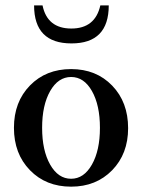

<svg xmlns="http://www.w3.org/2000/svg" viewBox="-20 -681 526 712"><path d="M245.1 -520Q106.4 -520 106.4 -661.1H137.7Q155.3 -575.2 244.6 -575.2Q333 -575.2 352.1 -661.1H383.3Q383.3 -520 245.1 -520ZM243.7 11.2Q150.4 11.2 91.1 -49.8Q31.7 -110.8 31.7 -207Q31.7 -303.2 91.1 -364Q150.4 -424.8 243.7 -424.8Q336.9 -424.8 396 -363.5Q455.1 -302.2 455.1 -205.6Q455.1 -110.4 395.8 -49.6Q336.4 11.2 243.7 11.2ZM243.7 -18.1Q291 -18.1 320.8 -70.6Q350.6 -123 350.6 -207Q350.6 -291 321 -343.3Q291.5 -395.5 243.7 -395.5Q195.8 -395.5 166 -343.3Q136.2 -291 136.2 -207Q136.2 -123 166 -70.6Q195.8 -18.1 243.7 -18.1Z"/></svg>

Font: Elstob 18pt Medium
Style: Regular
Weight: 500
Designer: Peter S. Baker
Version: Version 1.015